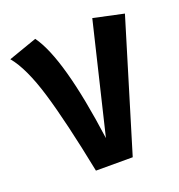

<svg xmlns="http://www.w3.org/2000/svg" viewBox="-115 -632 674 721"><g transform="rotate(-20 221.5 -271.5)"><path d="M103 -543Q179 -438 225 -102L331 -543L452 -517L295 0H148Q106 -210 70 -329.5Q34 -449 -11 -503Z"/></g></svg>

Font: Fira Sans Condensed Medium
Style: Regular
Weight: 500
Width: 3
Designer: Carrois Corporate & Edenspiekermann AG
Foundry: Carrois Corporate GbR & Edenspiekermann AG
Version: Version 4.203;PS 004.203;hotconv 1.0.88;makeotf.lib2.5.64775